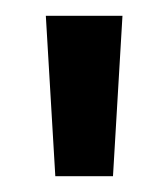

<svg xmlns="http://www.w3.org/2000/svg" viewBox="-20 -775 213 243"><path d="M50 -552 38 -755H135L123 -552Z"/></svg>

Font: Ultramarine Medium
Style: Regular
Weight: 500
Designer: Colophon Foundry, Jonny Pinhorn
Foundry: Colophon Foundry
Version: Version 1.200; ttfautohint (v1.8.3)